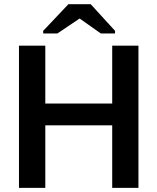

<svg xmlns="http://www.w3.org/2000/svg" viewBox="-20 -909 762 929"><path d="M199.2 -302.7V0H71.8V-688H199.2V-408.2H522.9V-688H649.9V0H522.9V-302.7ZM189 -747.1V-759.8L311 -888.7H418.9L536.6 -759.8V-747.1H467.8L366.2 -818.8H364.3L257.8 -747.1Z"/></svg>

Font: Arimo SemiBold
Style: Regular
Weight: 600
Designer: Steve Matteson
Foundry: Monotype Imaging Inc.
Version: Version 1.33